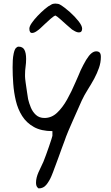

<svg xmlns="http://www.w3.org/2000/svg" viewBox="-20 -784 619 1066"><path d="M195 262Q192 262 186 254Q180 246 180 230Q180 216 183.5 202Q187 188 193 174Q200 159 207 144Q214 129 221 114Q227 99 235.5 76Q244 53 252 29.5Q260 6 265.5 -11Q271 -28 271 -30V-56Q209 -56 168 -79Q127 -102 103 -140Q79 -178 68 -224.5Q57 -271 53.5 -319.5Q50 -368 50 -410Q50 -430 51 -449Q52 -468 56 -487Q61 -510 68.5 -517.5Q76 -525 83 -525Q106 -525 115.5 -507.5Q125 -490 125 -457Q125 -434 122 -413.5Q119 -393 119 -369V-359Q119 -350 122.5 -324.5Q126 -299 130 -273Q134 -247 136 -234Q141 -212 151 -187.5Q161 -163 179.5 -146Q198 -129 227 -129Q266 -129 296.5 -157.5Q327 -186 352.5 -231.5Q378 -277 399 -327Q407 -344 414 -361Q421 -378 428 -394Q436 -410 443 -424Q450 -438 458 -451Q474 -477 487.5 -488Q501 -499 514 -499Q527 -499 533.5 -492Q540 -485 540 -468Q540 -437 529.5 -407Q519 -377 503 -347Q486 -316 467 -286Q448 -256 434 -226Q426 -208 412.5 -177.5Q399 -147 384.5 -114.5Q370 -82 359.5 -57Q349 -32 347 -26Q346 -21 339 -3.5Q332 14 323.5 38Q315 62 306 86.5Q297 111 290.5 128.5Q284 146 282 151Q276 169 265 195Q254 221 237.5 241.5Q221 262 195 262ZM158 -601Q143 -601 143 -625Q143 -637 156 -656Q169 -675 188.5 -695.5Q208 -716 228.5 -733.5Q249 -751 264 -758Q272 -764 289 -764Q304 -764 314 -758Q339 -743 367.5 -717.5Q396 -692 416 -666.5Q436 -641 436 -625Q436 -604 418 -604Q408 -604 397 -610Q386 -616 380 -620Q370 -628 350.5 -645.5Q331 -663 313 -679Q295 -695 287 -698Q279 -695 262.5 -681Q246 -667 229.5 -651Q213 -635 204 -627Q197 -620 183 -610.5Q169 -601 158 -601Z"/></svg>

Font: Fuzzy Bubbles
Style: Regular
Weight: 400
Designer: Robert E. Leuschke
Foundry: Robert E. Leuschke
Version: Version 1.010; ttfautohint (v1.8.3)